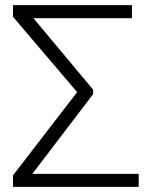

<svg xmlns="http://www.w3.org/2000/svg" viewBox="-20 -731 599 751"><path d="M344.2 -362.8 106.4 -50.8H522.5V0H30.8V-44.9L281.7 -370.6L30.8 -665.5V-710.9H496.1V-659.7H110.8L344.2 -380.4Z"/></svg>

Font: RobotoInd Light
Style: Regular
Weight: 300
Designer: Google
Version: Version 2.001151; 2014